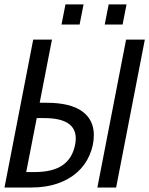

<svg xmlns="http://www.w3.org/2000/svg" viewBox="-20 -835 665 855"><path d="M119.6 0H0L127.9 -658.7H211.4L156.7 -377.4H187Q292 -377.4 345 -339.8Q397.9 -302.2 397.9 -233.4Q397.9 -188 378.4 -143.3Q358.9 -98.6 322.5 -66.7Q286.1 -34.7 234.9 -17.3Q183.6 0 119.6 0ZM317.4 -218.3Q317.4 -309.1 177.2 -309.1H143.6L96.7 -68.8H134.3Q214.8 -68.8 258.8 -99.4Q302.7 -129.9 314.5 -190.9Q317.4 -205.6 317.4 -218.3ZM413.6 0 541.5 -658.7H625L497.1 0ZM446.3 -725.6 463.9 -815.4H543.5L525.9 -725.6ZM253.9 -725.6 271.5 -815.4H352.1L334.5 -725.6Z"/></svg>

Font: Liberation Mono
Style: Italic
Weight: 400
Italic angle: -12°
Monospace: yes
Designer: Steve Matteson
Foundry: Ascender Corporation
Version: Version 2.1.5